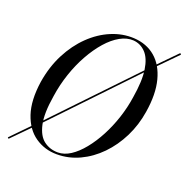

<svg xmlns="http://www.w3.org/2000/svg" viewBox="-104 -530 622 631"><g transform="rotate(20 206.5 -215.0)"><path d="M-13 13Q-14 12 -14 11Q-14 10 -13 9L64 -70L73.5 -79L337 -355L344 -362.5L421.5 -441.5Q423 -442.5 423.8 -442.8Q424.5 -443 426 -442Q427 -441.5 427 -440.5Q427 -439.5 426 -438L347.5 -358L341 -351.5L76 -73.5L67 -64.5L-9 12.5Q-9.5 13.5 -10.8 13.5Q-12 13.5 -13 13ZM264 -437.5Q309 -435 339.5 -409Q370 -383 382.2 -336Q394.5 -289 384 -224Q376.5 -175.5 355.5 -133.2Q334.5 -91 303.5 -59.2Q272.5 -27.5 234.8 -9.8Q197 8 155.5 8Q113 8 79.5 -15Q46 -38 30.5 -84Q15 -130 25 -198Q34 -253.5 57 -298.2Q80 -343 113 -375Q146 -407 184.8 -423.2Q223.5 -439.5 264 -437.5ZM156.5 1Q178.5 1 200.5 -13.2Q222.5 -27.5 243 -52.8Q263.5 -78 280.8 -110.8Q298 -143.5 310 -180Q322 -216.5 327.5 -254Q337.5 -314.5 331.8 -352.5Q326 -390.5 308.2 -409.2Q290.5 -428 265 -430Q242 -431.5 218.2 -418.2Q194.5 -405 172.5 -380Q150.5 -355 131.8 -321.5Q113 -288 99.8 -248.8Q86.5 -209.5 80.5 -168Q70 -104.5 78.2 -67.5Q86.5 -30.5 107.5 -14.8Q128.5 1 156.5 1Z"/></g></svg>

Font: Fraunces 120pt Light
Style: Italic
Weight: 300
Italic angle: -16°
Version: Version 1.000;[b76b70a41]